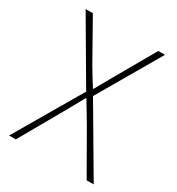

<svg xmlns="http://www.w3.org/2000/svg" viewBox="-174 -834 867 943"><g transform="rotate(30 259.5 -363.0)"><path d="M35 -726 240 -376 20 0H58L190 -232Q205 -258 220.5 -286Q236 -314 254 -347H258Q278 -314 295 -286Q312 -258 327 -232L460 0H500L280 -374L485 -726H447L320 -504Q305 -479 293.5 -457.5Q282 -436 265 -406H261Q242 -436 229 -457.5Q216 -479 201 -504L76 -726Z"/></g></svg>

Font: Spoqa Han Sans Neo Thin
Style: Regular
Weight: 100
Designer: [Spoqa Han Sans Neo] Dong-huui Kim  Younghwa Kang  Yujin Lee  [Noto Sans] Ryoko NISHIZUKA  (kana & ideographs); Paul D. 
Foundry: Spoqa (http://www.spoqa-han-sans.com)
Version: Version 1.100;hotconv 1.0.109;makeotfexe 2.5.65596